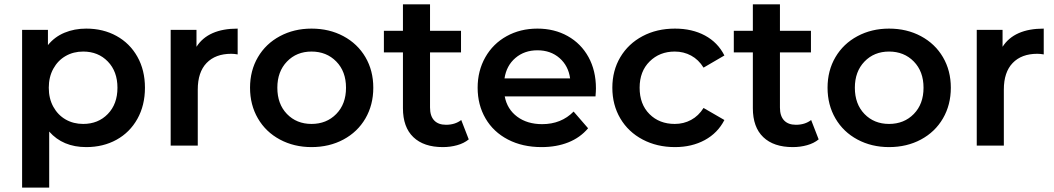

<svg xmlns="http://www.w3.org/2000/svg" viewBox="-20 -672 4865 886"><path d="M82 193.8V-534.2H201.2V-463.9Q231.9 -502 277.6 -521Q323.2 -540 377.9 -540Q456.1 -540 517.6 -506.1Q579.1 -472.2 614 -410.2Q648.9 -348.1 648.9 -267.1Q648.9 -186 614 -123.5Q579.1 -61 517.6 -27.1Q456.1 6.8 377.9 6.8Q270 6.8 207 -64.9V193.8ZM205.1 -267.1Q205.1 -217.3 226.1 -179.2Q247.1 -141.1 283 -120.6Q318.8 -100.1 363.8 -100.1Q433.1 -100.1 477.5 -146Q522 -191.9 522 -267.1Q522 -342.3 477.5 -388.2Q433.1 -434.1 363.8 -434.1Q318.8 -434.1 283 -413.6Q247.1 -393.1 226.1 -355Q205.1 -316.9 205.1 -267.1Z M767.6 0V-534.2H886.7V-456.1Q940.4 -540 1076.7 -540V-420.9Q1060.5 -423.8 1047.4 -423.8Q974.1 -423.8 933.3 -381.3Q892.6 -338.9 892.6 -258.8V0Z M1133.8 -267.1Q1133.8 -346.2 1170.2 -408.2Q1206.5 -470.2 1271.7 -505.1Q1336.9 -540 1417.5 -540Q1499.5 -540 1564.7 -505.1Q1629.9 -470.2 1666.3 -408.2Q1702.6 -346.2 1702.6 -267.1Q1702.6 -188 1666.3 -125.5Q1629.9 -63 1564.7 -28.1Q1499.5 6.8 1417.5 6.8Q1336.9 6.8 1271.7 -28.1Q1206.5 -63 1170.2 -125.5Q1133.8 -188 1133.8 -267.1ZM1259.8 -267.1Q1259.8 -191.9 1304.2 -146Q1348.6 -100.1 1417.5 -100.1Q1486.8 -100.1 1531.7 -146Q1576.7 -191.9 1576.7 -267.1Q1576.7 -342.3 1531.7 -388.2Q1486.8 -434.1 1417.5 -434.1Q1348.6 -434.1 1304.2 -387.9Q1259.8 -341.8 1259.8 -267.1Z M1751.5 -430.2V-529.8H1839.4V-651.9H1964.4V-529.8H2107.4V-430.2H1964.4V-175.8Q1964.4 -136.7 1983.4 -116.5Q2002.4 -96.2 2038.1 -96.2Q2080.1 -96.2 2108.4 -118.2L2143.1 -28.8Q2121.1 -10.7 2089.6 -2Q2058.1 6.8 2023.4 6.8Q1935.5 6.8 1887.5 -39.1Q1839.4 -85 1839.4 -172.9V-430.2Z M2184.1 -267.1Q2184.1 -345.2 2219.5 -407.7Q2254.9 -470.2 2317.9 -505.1Q2380.9 -540 2460 -540Q2538.1 -540 2599.6 -505.6Q2661.1 -471.2 2695.6 -408.7Q2730 -346.2 2730 -264.2Q2730 -251 2728 -227.1H2309.1Q2320.3 -168 2366.7 -133.5Q2413.1 -99.1 2481.9 -99.1Q2569.8 -99.1 2627 -157.2L2693.8 -80.1Q2657.7 -37.1 2602.8 -15.1Q2547.9 6.8 2479 6.8Q2391.1 6.8 2324 -28.1Q2256.8 -63 2220.5 -125.5Q2184.1 -188 2184.1 -267.1ZM2308.1 -310.1H2610.8Q2603 -368.2 2562 -404.1Q2521 -439.9 2460 -439.9Q2399.9 -439.9 2358.4 -404.5Q2316.9 -369.1 2308.1 -310.1Z M2805.7 -267.1Q2805.7 -346.2 2842.5 -408.2Q2879.4 -470.2 2945.1 -505.1Q3010.7 -540 3094.7 -540Q3173.8 -540 3233.2 -508.1Q3292.5 -476.1 3322.8 -416L3226.6 -359.9Q3203.6 -397 3169.2 -415.5Q3134.8 -434.1 3093.8 -434.1Q3023.9 -434.1 2977.8 -388.4Q2931.6 -342.8 2931.6 -267.1Q2931.6 -190.9 2977.1 -145.5Q3022.5 -100.1 3093.8 -100.1Q3134.8 -100.1 3169.2 -118.7Q3203.6 -137.2 3226.6 -173.8L3322.8 -118.2Q3292 -58.1 3232.2 -25.6Q3172.4 6.8 3094.7 6.8Q3011.7 6.8 2945.6 -28.1Q2879.4 -63 2842.5 -125.5Q2805.7 -188 2805.7 -267.1Z M3366.2 -430.2V-529.8H3454.1V-651.9H3579.1V-529.8H3722.2V-430.2H3579.1V-175.8Q3579.1 -136.7 3598.1 -116.5Q3617.2 -96.2 3652.8 -96.2Q3694.8 -96.2 3723.1 -118.2L3757.8 -28.8Q3735.8 -10.7 3704.3 -2Q3672.9 6.8 3638.2 6.8Q3550.3 6.8 3502.2 -39.1Q3454.1 -85 3454.1 -172.9V-430.2Z M3798.8 -267.1Q3798.8 -346.2 3835.2 -408.2Q3871.6 -470.2 3936.8 -505.1Q4002 -540 4082.5 -540Q4164.6 -540 4229.7 -505.1Q4294.9 -470.2 4331.3 -408.2Q4367.7 -346.2 4367.7 -267.1Q4367.7 -188 4331.3 -125.5Q4294.9 -63 4229.7 -28.1Q4164.6 6.8 4082.5 6.8Q4002 6.8 3936.8 -28.1Q3871.6 -63 3835.2 -125.5Q3798.8 -188 3798.8 -267.1ZM3924.8 -267.1Q3924.8 -191.9 3969.2 -146Q4013.7 -100.1 4082.5 -100.1Q4151.9 -100.1 4196.8 -146Q4241.7 -191.9 4241.7 -267.1Q4241.7 -342.3 4196.8 -388.2Q4151.9 -434.1 4082.5 -434.1Q4013.7 -434.1 3969.2 -387.9Q3924.8 -341.8 3924.8 -267.1Z M4487.3 0V-534.2H4606.4V-456.1Q4660.2 -540 4796.4 -540V-420.9Q4780.3 -423.8 4767.1 -423.8Q4693.8 -423.8 4653.1 -381.3Q4612.3 -338.9 4612.3 -258.8V0Z"/></svg>

Font: Montserrat SemiBold
Style: Regular
Weight: 600
Designer: Julieta Ulanovsky
Foundry: Julieta Ulanovsky
Version: Version 7.200